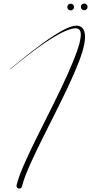

<svg xmlns="http://www.w3.org/2000/svg" viewBox="-20 -894 525 1108"><path d="M446.6 -854.4C446.6 -843.5 455.1 -835 466 -835C476.9 -835 485.4 -843.5 485.4 -854.4C485.4 -865.2 476.9 -873.7 466 -873.7C455.1 -873.7 446.6 -865.2 446.6 -854.4ZM368.5 -853.3C368.5 -842.4 377 -833.9 387.9 -833.9C398.8 -833.9 407.3 -842.4 407.3 -853.3C407.3 -864.2 398.8 -872.6 387.9 -872.6C377 -872.6 368.5 -864.2 368.5 -853.3ZM470.7 -676.3C472.8 -724.2 451.4 -754.5 402.7 -743.7C393.6 -741.7 383.7 -738.4 373 -733.9C350.4 -724.6 323.9 -709.9 293.9 -690.7C211.4 -637.9 112.6 -557.4 39.2 -496.3C39 -496.1 38.9 -495.8 38.9 -495.6C38.8 -495.1 39.3 -494.6 39.8 -494.6C41.4 -494.6 47.9 -501 49.1 -502C119.3 -560.2 217.1 -636.8 297.9 -684.3C328.4 -702.2 355 -715.2 377.2 -722.7C398.4 -730 433.6 -739.1 443.2 -714.6C446.8 -705.2 446.9 -692.3 445.1 -678.3C439 -629.2 415.5 -573.9 399.6 -534.2C333.2 -369.1 204 -134.4 129.2 31.8C107.9 79.1 85.9 131.1 75.7 174.8C75.5 175.6 75.3 177 75.3 177.9C75 186.7 81.9 194.1 90.7 194.4C98 194.6 105.2 189.1 106.8 182C116.5 140.4 137.8 90.7 158.4 44.9C236.1 -127.8 366.6 -361 433.2 -532.2C447.9 -570.2 468.5 -625.9 470.7 -676.3Z"/></svg>

Font: Sinatra
Style: Regular
Weight: 400
Designer: Fahmi
Version: Version 0.1